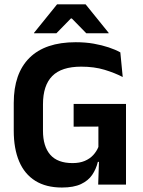

<svg xmlns="http://www.w3.org/2000/svg" viewBox="-20 -846 654 880"><path d="M264 13.5Q191 13.5 141.8 -17.2Q92.5 -48 67.8 -106.2Q43 -164.5 43 -247V-374Q43 -509.5 115.2 -581Q187.5 -652.5 327 -652.5Q372 -652.5 409.8 -645.8Q447.5 -639 478.2 -628.8Q509 -618.5 531.5 -606L542.5 -493Q506 -512 459 -526.2Q412 -540.5 352 -540.5Q262 -540.5 219.5 -497.5Q177 -454.5 177 -368V-246.5Q177 -175.5 210.2 -137Q243.5 -98.5 312.5 -98.5Q345 -98.5 368.5 -108.5Q392 -118.5 407.5 -135.5Q423 -152.5 431 -172.5V-306.5L449 -266L317.5 -265.5V-369.5H557.5V-103.5L428.5 -104Q420.5 -71 402.5 -44.5Q384.5 -18 351 -2.2Q317.5 13.5 264 13.5ZM434.5 -131.5H557.5V0H430ZM241.5 -826H372.5L478 -695.5V-693.5H375.5L309 -761.5H305L238.5 -693.5H136V-695.5Z"/></svg>

Font: Anek Latin SemiBold
Style: Regular
Weight: 600
Designer: Yesha Goshar
Foundry: Ek Type
Version: Version 1.003